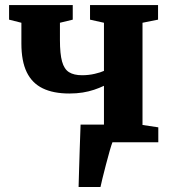

<svg xmlns="http://www.w3.org/2000/svg" viewBox="-20 -572 691 772"><path d="M296 180Q297 151 298 109Q299 67 300.8 20Q302.5 -27 304 -71H484L432.5 -1Q428 10 420.8 35.5Q413.5 61 405.8 90.8Q398 120.5 392 145.2Q386 170 384 180ZM316 0V-60L398 -69.5V-227Q379 -218 358 -211Q337 -204 312.5 -200Q288 -196 259 -196Q194.5 -196 151.8 -216.8Q109 -237.5 87.5 -281.8Q66 -326 66 -397V-480.5L16.5 -493V-551.5H272.5V-493L221 -480.5V-410.5Q221 -355.5 229.5 -324.8Q238 -294 257.5 -281.8Q277 -269.5 310 -269.5Q336.5 -269.5 361 -275.2Q385.5 -281 398 -287V-480.5L342 -493V-551.5H615.5V-493L553 -480.5V-69.5L616.5 -60V0Z"/></svg>

Font: Merriweather 28pt ExtraBold
Style: Regular
Weight: 800
Version: Version 2.100